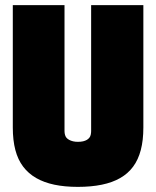

<svg xmlns="http://www.w3.org/2000/svg" viewBox="-20 -720 610 750"><path d="M30 -222V-700H232V-208Q232 -200 234 -193Q236 -186 240 -181.5Q244 -177 250.5 -173.5Q257 -170 265.5 -168Q274 -166 284 -166Q296 -166 304.5 -168Q313 -170 319 -173.5Q325 -177 329 -182Q333 -187 334.5 -194Q336 -201 336 -208V-700H540V-222Q540 -172 530 -134Q520 -96 500 -69Q480 -42 449.5 -24.5Q419 -7 377.5 1.5Q336 10 284 10Q233 10 192.5 1.5Q152 -7 121.5 -24.5Q91 -42 70.5 -69Q50 -96 40 -134Q30 -172 30 -222Z"/></svg>

Font: Georama SemiCondensed Black
Style: Regular
Weight: 900
Width: 4
Designer: Jean-Baptiste Levee
Foundry: Production Type
Version: Version 1.001